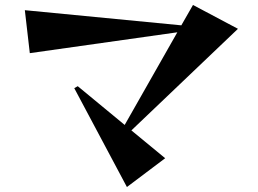

<svg xmlns="http://www.w3.org/2000/svg" viewBox="-20 -727 1040 773"><path d="M491 26 279 -372 293 -380 482 -224 694 -597 100 -513 80 -686 710 -625 757 -707 938 -611 509 -202 645 -90Z"/></svg>

Font: Reggae One
Style: Regular
Weight: 400
Designer: Fontworks Inc.
Foundry: Fontworks Inc.
Version: Version 1.100